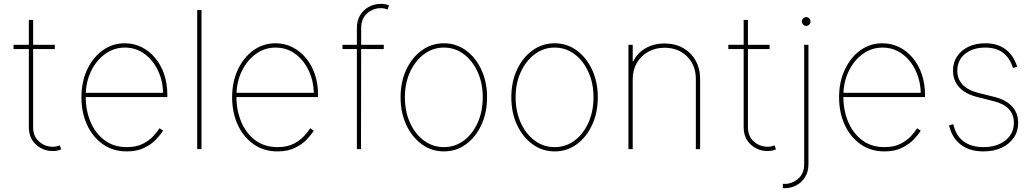

<svg xmlns="http://www.w3.org/2000/svg" viewBox="-20 -780 5410 1004"><path d="M266.6 -545.9V-523.4H50.8V-545.9ZM130.9 -675.8H153.3V-115.2Q153.3 -67.4 184.1 -40Q214.8 -12.7 255.9 -12.7Q266.1 -12.7 274.9 -14.4Q283.7 -16.1 293 -19.5L299.8 1Q289.1 5.4 278.8 7.6Q268.6 9.8 255.9 9.8Q205.6 9.8 168.2 -23.9Q130.9 -57.6 130.9 -115.2Z M643.1 11.7Q571.8 11.7 518.3 -25.6Q464.8 -63 435.3 -127.2Q405.8 -191.4 405.8 -271.5Q405.8 -351.6 435.5 -415.5Q465.3 -479.5 516.6 -516.6Q567.9 -553.7 632.3 -553.7Q680.2 -553.7 720.7 -533.4Q761.2 -513.2 791.5 -476.8Q821.8 -440.4 838.4 -391.6Q855 -342.8 855 -285.2V-272.5H417.5V-294.9H842.8L833 -285.2Q833 -353.5 806.9 -409.4Q780.8 -465.3 735.6 -498.3Q690.4 -531.2 632.3 -531.2Q576.2 -531.2 529.8 -497.8Q483.4 -464.4 455.8 -407Q428.2 -349.6 428.2 -277.3V-274.4Q428.2 -202.6 453.4 -142.8Q478.5 -83 526.6 -46.9Q574.7 -10.7 643.1 -10.7Q693.8 -10.7 728 -28.6Q762.2 -46.4 783.2 -69.8Q804.2 -93.3 814 -109.4L832.5 -96.7Q820.3 -76.2 796.1 -50.8Q772 -25.4 734.1 -6.8Q696.3 11.7 643.1 11.7Z M1033.7 -727.5V0H1011.2V-727.5Z M1431.2 11.7Q1359.9 11.7 1306.4 -25.6Q1252.9 -63 1223.4 -127.2Q1193.8 -191.4 1193.8 -271.5Q1193.8 -351.6 1223.6 -415.5Q1253.4 -479.5 1304.7 -516.6Q1356 -553.7 1420.4 -553.7Q1468.3 -553.7 1508.8 -533.4Q1549.3 -513.2 1579.6 -476.8Q1609.9 -440.4 1626.5 -391.6Q1643.1 -342.8 1643.1 -285.2V-272.5H1205.6V-294.9H1630.9L1621.1 -285.2Q1621.1 -353.5 1595 -409.4Q1568.8 -465.3 1523.7 -498.3Q1478.5 -531.2 1420.4 -531.2Q1364.3 -531.2 1317.9 -497.8Q1271.5 -464.4 1243.9 -407Q1216.3 -349.6 1216.3 -277.3V-274.4Q1216.3 -202.6 1241.5 -142.8Q1266.6 -83 1314.7 -46.9Q1362.8 -10.7 1431.2 -10.7Q1481.9 -10.7 1516.1 -28.6Q1550.3 -46.4 1571.3 -69.8Q1592.3 -93.3 1602.1 -109.4L1620.6 -96.7Q1608.4 -76.2 1584.2 -50.8Q1560.1 -25.4 1522.2 -6.8Q1484.4 11.7 1431.2 11.7Z M1986.8 -545.9V-523.4H1771V-545.9ZM1846.2 0V-634.8Q1846.2 -673.3 1863.5 -701.2Q1880.9 -729 1909.2 -744.4Q1937.5 -759.8 1971.2 -759.8Q1983.9 -759.8 1994.1 -757.8Q2004.4 -755.9 2014.2 -752L2007.3 -730.5Q1998.5 -733.9 1990 -735.6Q1981.4 -737.3 1971.2 -737.3Q1930.7 -737.3 1899.7 -710Q1868.7 -682.6 1868.7 -634.8L1867.7 0Z M2301.3 11.7Q2236.8 11.7 2185.5 -25.6Q2134.3 -63 2104.5 -127Q2074.7 -190.9 2074.7 -271.5Q2074.7 -352.1 2104.5 -415.8Q2134.3 -479.5 2185.5 -516.6Q2236.8 -553.7 2301.3 -553.7Q2365.2 -553.7 2416.3 -516.6Q2467.3 -479.5 2497.1 -415.5Q2526.9 -351.6 2526.9 -271.5Q2526.9 -190.9 2497.3 -127Q2467.8 -63 2416.7 -25.6Q2365.7 11.7 2301.3 11.7ZM2301.3 -10.7Q2359.4 -10.7 2405.3 -44.9Q2451.2 -79.1 2477.8 -138.2Q2504.4 -197.3 2504.4 -271.5Q2504.4 -345.2 2477.5 -404.1Q2450.7 -462.9 2404.8 -497.1Q2358.9 -531.2 2301.3 -531.2Q2243.7 -531.2 2197.5 -496.8Q2151.4 -462.4 2124.3 -403.8Q2097.2 -345.2 2097.2 -271.5Q2097.2 -197.3 2124 -138.2Q2150.9 -79.1 2197 -44.9Q2243.2 -10.7 2301.3 -10.7Z M2880.4 11.7Q2815.9 11.7 2764.6 -25.6Q2713.4 -63 2683.6 -127Q2653.8 -190.9 2653.8 -271.5Q2653.8 -352.1 2683.6 -415.8Q2713.4 -479.5 2764.6 -516.6Q2815.9 -553.7 2880.4 -553.7Q2944.3 -553.7 2995.4 -516.6Q3046.4 -479.5 3076.2 -415.5Q3106 -351.6 3106 -271.5Q3106 -190.9 3076.4 -127Q3046.9 -63 2995.8 -25.6Q2944.8 11.7 2880.4 11.7ZM2880.4 -10.7Q2938.5 -10.7 2984.4 -44.9Q3030.3 -79.1 3056.9 -138.2Q3083.5 -197.3 3083.5 -271.5Q3083.5 -345.2 3056.6 -404.1Q3029.8 -462.9 2983.9 -497.1Q2938 -531.2 2880.4 -531.2Q2822.8 -531.2 2776.6 -496.8Q2730.5 -462.4 2703.4 -403.8Q2676.3 -345.2 2676.3 -271.5Q2676.3 -197.3 2703.1 -138.2Q2730 -79.1 2776.1 -44.9Q2822.3 -10.7 2880.4 -10.7Z M3288.6 -366.2V0H3266.1V-545.9H3288.6V-459H3291.5Q3311 -501.5 3354.7 -527.1Q3398.4 -552.7 3454.6 -552.7Q3509.8 -552.7 3551.8 -529.1Q3593.8 -505.4 3617.4 -463.4Q3641.1 -421.4 3641.1 -366.2V0H3618.7V-366.2Q3618.7 -439 3573 -484.6Q3527.3 -530.3 3454.6 -530.3Q3406.7 -530.3 3369.1 -509Q3331.5 -487.8 3310.1 -450.9Q3288.6 -414.1 3288.6 -366.2Z M4004.4 -545.9V-523.4H3788.6V-545.9ZM3868.7 -675.8H3891.1V-115.2Q3891.1 -67.4 3921.9 -40Q3952.6 -12.7 3993.7 -12.7Q4003.9 -12.7 4012.7 -14.4Q4021.5 -16.1 4030.8 -19.5L4037.6 1Q4026.9 5.4 4016.6 7.6Q4006.3 9.8 3993.7 9.8Q3943.4 9.8 3906 -23.9Q3868.7 -57.6 3868.7 -115.2Z M4185.1 -545.9H4207.5V79.1Q4207.5 117.7 4190.2 145.8Q4172.9 173.8 4144.5 189Q4116.2 204.1 4082.5 204.1H4073.7V181.6H4082.5Q4123 181.6 4154.1 154.3Q4185.1 127 4185.1 79.1ZM4196.3 -644.5Q4186.5 -644.5 4179.9 -651.6Q4173.3 -658.7 4173.3 -668Q4173.3 -677.2 4179.9 -683.8Q4186.5 -690.4 4195.8 -690.4Q4205.6 -690.4 4211.9 -683.8Q4218.3 -677.2 4218.3 -668Q4218.3 -658.7 4211.9 -651.6Q4205.6 -644.5 4196.3 -644.5Z M4605 11.7Q4533.7 11.7 4480.2 -25.6Q4426.8 -63 4397.2 -127.2Q4367.7 -191.4 4367.7 -271.5Q4367.7 -351.6 4397.5 -415.5Q4427.2 -479.5 4478.5 -516.6Q4529.8 -553.7 4594.2 -553.7Q4642.1 -553.7 4682.6 -533.4Q4723.1 -513.2 4753.4 -476.8Q4783.7 -440.4 4800.3 -391.6Q4816.9 -342.8 4816.9 -285.2V-272.5H4379.4V-294.9H4804.7L4794.9 -285.2Q4794.9 -353.5 4768.8 -409.4Q4742.7 -465.3 4697.5 -498.3Q4652.3 -531.2 4594.2 -531.2Q4538.1 -531.2 4491.7 -497.8Q4445.3 -464.4 4417.7 -407Q4390.1 -349.6 4390.1 -277.3V-274.4Q4390.1 -202.6 4415.3 -142.8Q4440.4 -83 4488.5 -46.9Q4536.6 -10.7 4605 -10.7Q4655.8 -10.7 4689.9 -28.6Q4724.1 -46.4 4745.1 -69.8Q4766.1 -93.3 4775.9 -109.4L4794.4 -96.7Q4782.2 -76.2 4758.1 -50.8Q4733.9 -25.4 4696 -6.8Q4658.2 11.7 4605 11.7Z M5299.3 -430.7 5276.9 -424.8Q5260.3 -478 5224.4 -504.6Q5188.5 -531.2 5132.3 -531.2Q5066.9 -531.2 5026.4 -498Q4985.8 -464.8 4985.8 -410.2Q4985.8 -367.7 5012.9 -338.1Q5040 -308.6 5095.2 -294.4L5181.2 -272.9Q5240.7 -257.8 5272.5 -223.1Q5304.2 -188.5 5304.2 -137.7Q5304.2 -93.3 5281 -59.6Q5257.8 -25.9 5216.8 -7.1Q5175.8 11.7 5122.6 11.7Q5049.8 11.7 5003.4 -24.2Q4957 -60.1 4942.9 -125L4965.3 -130.4Q4977.5 -72.3 5017.6 -41.5Q5057.6 -10.7 5122.6 -10.7Q5193.4 -10.7 5237.5 -45.9Q5281.7 -81.1 5281.7 -137.7Q5281.7 -224.6 5176.3 -251L5091.3 -272.5Q5028.3 -288.1 4995.8 -323.7Q4963.4 -359.4 4963.4 -410.2Q4963.4 -453.1 4984.9 -485.4Q5006.3 -517.6 5044.4 -535.6Q5082.5 -553.7 5132.3 -553.7Q5195.3 -553.7 5237.5 -522.7Q5279.8 -491.7 5299.3 -430.7Z"/></svg>

Font: Inter Tight Thin
Style: Regular
Weight: 250
Designer: Rasmus Andersson
Foundry: rsms
Version: Version 3.004